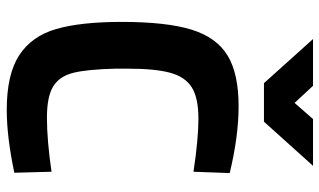

<svg xmlns="http://www.w3.org/2000/svg" viewBox="-214 -744 970 583"><g transform="rotate(90 271.5 -453.0)"><path d="M47 -337Q47 -473 70.5 -549Q94 -625 149 -658.5Q204 -692 303 -692Q394 -692 506 -665L502 -555Q403 -570 341 -570Q278 -570 246 -550Q214 -530 201.5 -484.5Q189 -439 189 -356V-319Q191 -233 201.5 -190.5Q212 -148 243 -129Q274 -110 338 -110Q406 -110 502 -124L505 -11Q396 12 314 12Q206 12 148 -26Q90 -64 68.5 -138.5Q47 -213 47 -337ZM484 -918 350 -769H233L99 -918H241L293 -862L342 -918Z"/></g></svg>

Font: Cairo
Style: Bold
Weight: 700
Designer: Mohamed Gaber
Foundry: Kief Type Foundry
Version: Version 2.100